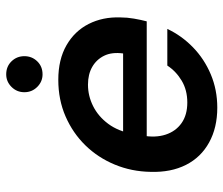

<svg xmlns="http://www.w3.org/2000/svg" viewBox="-72 -654 737 634"><g transform="rotate(-90 297.0 -336.5)"><path d="M259 12Q193 12 144 -15Q95 -42 70 -91.5Q45 -141 47 -208Q48 -271 71 -326.5Q94 -382 134.5 -423.5Q175 -465 230 -489Q285 -513 351 -513Q418 -513 465 -486Q512 -459 535.5 -412.5Q559 -366 557 -308Q557 -286 553 -263Q549 -240 544 -221H133L147 -299H438Q443 -336 430.5 -361.5Q418 -387 393.5 -401Q369 -415 335 -415Q298 -415 264 -398Q230 -381 205.5 -348Q181 -315 172 -265L167 -236Q159 -192 170 -158.5Q181 -125 208 -106Q235 -87 276 -87Q317 -87 348 -105.5Q379 -124 398 -153H519Q497 -106 458.5 -68.5Q420 -31 369 -9.5Q318 12 259 12ZM369 -565Q345 -565 327.5 -582.5Q310 -600 310 -625Q310 -650 327.5 -667.5Q345 -685 369 -685Q395 -685 412 -667.5Q429 -650 429 -625Q429 -600 412 -582.5Q395 -565 369 -565Z"/></g></svg>

Font: DM Sans 18pt SemiBold
Style: Italic
Weight: 600
Italic angle: -10°
Designer: Colophon Foundry, Jonny Pinhorn
Foundry: Colophon Foundry
Version: Version 4.004;gftools[0.9.30]